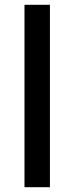

<svg xmlns="http://www.w3.org/2000/svg" viewBox="-20 -780 310 800"><path d="M188 0V-760H82V0Z"/></svg>

Font: Noto Sans Cherokee Medium
Style: Regular
Weight: 500
Designer: Monotype Design Team
Foundry: Monotype Imaging Inc.
Version: Version 2.001